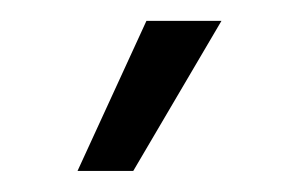

<svg xmlns="http://www.w3.org/2000/svg" viewBox="-20 -755 291 185"><path d="M54.7 -590.3 121.1 -734.9H193.4L108.4 -590.3Z"/></svg>

Font: Inter 28pt Light
Style: Regular
Weight: 300
Designer: Rasmus Andersson
Foundry: rsms
Version: Version 4.001;git-66647c0bb